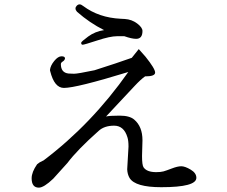

<svg xmlns="http://www.w3.org/2000/svg" viewBox="-20 -843 1040 880"><path d="M604 -665Q584 -665 550 -677H516Q485 -677 425.5 -657.5Q366 -638 359 -638Q352 -638 352 -647Q352 -652 384 -675.5Q416 -699 457 -705Q391 -738 333 -789Q326 -797 326 -804Q326 -811 332 -817Q338 -823 345 -823Q352 -823 362 -815Q433 -762 533 -757L552 -756Q584 -754 608.5 -735.5Q633 -717 633 -701Q633 -665 604 -665ZM696 -54Q717 -54 729.5 -57.5Q742 -61 768 -71Q794 -81 811 -81Q828 -81 854 -65.5Q880 -50 880 -28Q880 15 719 15Q600 15 574 -27Q564 -44 563 -67L569 -171Q569 -199 564 -214Q548 -267 503 -267Q458 -267 432 -243Q334 -156 289 -96L224 -24Q181 17 158 17Q125 17 125 -26Q125 -54 150 -90L162 -99L180 -108Q400 -274 568 -513Q330 -440 273 -440Q229 -440 210 -517Q209 -521 209 -522Q211 -542 228.5 -563.5Q246 -585 262 -585Q278 -585 278 -575Q276 -566 267.5 -561Q259 -556 259 -549Q259 -510 294 -506Q303 -505 319.5 -505Q336 -505 413 -521Q517 -554 584 -578L616 -618L647 -583Q691 -528 691 -510.5Q691 -493 647 -493H645Q625 -479 597 -449L466 -309Q482 -313 528 -313Q574 -313 595 -295Q633 -263 633 -200L631 -128Q631 -86 638 -76Q653 -54 696 -54Z"/></svg>

Font: Sawarabi Mincho
Style: Regular
Weight: 400
Version: Version 1.00